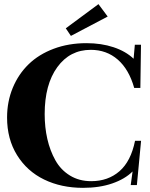

<svg xmlns="http://www.w3.org/2000/svg" viewBox="-20 -882 713 915"><path d="M317.9 -710.9 293.5 -747.1 449.2 -862.3 493.2 -803.2ZM375.5 13.2Q272 13.2 190.4 -26.4Q108.9 -65.9 61.3 -142.6Q13.7 -219.2 13.7 -321.8Q13.7 -397.9 40.8 -463.4Q67.9 -528.8 116.5 -575.9Q165 -623 236.1 -649.7Q307.1 -676.3 392.1 -676.3Q462.9 -676.3 521 -657Q579.1 -637.7 616.7 -602.1L622.6 -668.9H651.9L648.9 -462.9H619.6Q594.7 -551.3 541.3 -597.9Q487.8 -644.5 412.6 -644.5Q313 -644.5 252.9 -561.8Q192.9 -479 192.9 -338.4Q192.9 -275.4 205.6 -219.7Q218.3 -164.1 243.9 -118.2Q269.5 -72.3 313.5 -45.4Q357.4 -18.6 414.6 -18.6Q495.1 -18.6 549.6 -66.2Q604 -113.8 623.5 -210.9H652.3L632.3 0H603L611.8 -64.9Q575.7 -28.8 514.9 -7.8Q454.1 13.2 375.5 13.2Z"/></svg>

Font: Elstob 18pt
Style: Bold
Weight: 700
Designer: Peter S. Baker
Version: Version 1.015